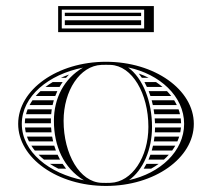

<svg xmlns="http://www.w3.org/2000/svg" viewBox="-20 -609 700 634"><path d="M194 -556H446V-567H194ZM194 -542V-526H446V-542ZM488 -503V-589H172V-503ZM456 -515H184V-577H456ZM125.3 -82H178.2C175.3 -87.2 172.6 -92.6 170.2 -98H107.5C113 -92.4 118.9 -87.1 125.3 -82ZM144.6 -68C153.4 -62.3 162.8 -56.9 172.7 -52H198.2C194.1 -57.2 190.2 -62.5 186.6 -68ZM62.6 -188C63.1 -182.6 63.9 -177.3 65.1 -172H150.2C149.6 -177.3 149.1 -182.6 148.7 -188ZM69 -158C70.9 -152.6 73.1 -147.2 75.7 -142H155.5C154.2 -147.3 153.2 -152.6 152.2 -158ZM83.5 -128C86.9 -122.5 90.7 -117.2 94.9 -112H164.5C162.5 -117.2 160.7 -122.6 159.1 -128ZM62 -202H148.1C148 -204.7 148 -207.3 148 -210C148 -212.7 148 -215.3 148.1 -218H63.3C62.5 -212.7 62.1 -207.4 62 -202ZM181 -352H197.9C201 -355.7 204.4 -359.3 207.8 -362.8C198.6 -359.5 189.6 -355.9 181 -352ZM154.1 -338C145.7 -333 137.7 -327.7 130.2 -322H176.7C179.8 -327.5 183.2 -332.8 186.9 -338ZM113.5 -308C108 -302.9 102.9 -297.5 98.1 -292H162.5C164.5 -297.4 166.8 -302.8 169.3 -308ZM87.3 -278C83.8 -272.8 80.5 -267.5 77.6 -262H153.6C154.8 -267.4 156.1 -272.8 157.7 -278ZM71.2 -248C69.2 -242.8 67.4 -237.4 66 -232H149C149.4 -237.4 150.1 -242.7 150.9 -248ZM470.3 -82H521.4C527.1 -87.1 532.4 -92.4 537.3 -98H476.6C474.6 -92.5 472.5 -87.2 470.3 -82ZM463.6 -68C460.8 -62.5 457.7 -57.1 454.4 -52H478.9C487.8 -56.9 496.2 -62.2 504.1 -68ZM492 -188C492 -182.6 491.8 -177.3 491.4 -172H575.2C576.3 -177.3 577 -182.6 577.5 -188ZM490.2 -158C489.6 -152.6 488.8 -147.3 487.9 -142H565.7C568 -147.2 570 -152.6 571.7 -158ZM485.2 -128C484 -122.6 482.6 -117.2 481.1 -112H548.5C552.3 -117.2 555.7 -122.5 558.8 -128ZM491.8 -202H578C577.9 -207.4 577.5 -212.7 576.8 -218H490.9C491.3 -212.7 491.6 -207.4 491.8 -202ZM448.4 -352H471.1C460.7 -357.4 449.6 -362.1 438.2 -366.1C441.8 -361.6 445.2 -356.9 448.4 -352ZM456.9 -338C459.8 -332.8 462.5 -327.5 465 -322H516.5C509.8 -327.7 502.7 -333 495.2 -338ZM471 -308C473.1 -302.8 475 -297.4 476.7 -292H545.3C541.1 -297.5 536.4 -302.9 531.5 -308ZM480.8 -278C482.2 -272.7 483.5 -267.4 484.7 -262H563.8C561.2 -267.5 558.3 -272.8 555 -278ZM487.3 -248C488.2 -242.7 488.9 -237.4 489.6 -232H574.3C573.1 -237.4 571.5 -242.8 569.6 -248ZM406.1 -14.3C452.9 -47.5 482 -115.9 482 -190C482 -273.3 452.1 -350.7 403.1 -386.3C507.2 -364.5 588 -291.4 588 -200C588 -109.4 508.7 -36.7 406.1 -14.3ZM190 -210C190 -309.7 244 -392.1 315 -394.7C320.3 -394.9 324.7 -395 330 -395C335.3 -395 339.7 -394.9 345 -394.7C416.4 -392.1 470 -300.4 470 -190C470 -90.3 416 -7.9 345 -5.3C339.7 -5.1 335.3 -5 330 -5C324.7 -5 320.3 -5.1 315 -5.3C243.6 -7.9 190 -99.6 190 -210ZM40 -200C40 -86.8 169.9 5 330 5C490.1 5 620 -86.8 620 -200C620 -313.2 490.1 -405 330 -405C169.9 -405 40 -313.2 40 -200ZM256.9 -13.7C142.2 -35.5 52 -107.8 52 -200C52 -291.5 140.7 -363.3 253.9 -385.7C191.1 -349 158 -284.5 158 -210C158 -127.2 189.7 -54.3 256.9 -13.7Z"/></svg>

Font: SortefaxS02
Style: Medium
Weight: 500
Designer: gluk
Foundry: gluk
Version: Version 0.261